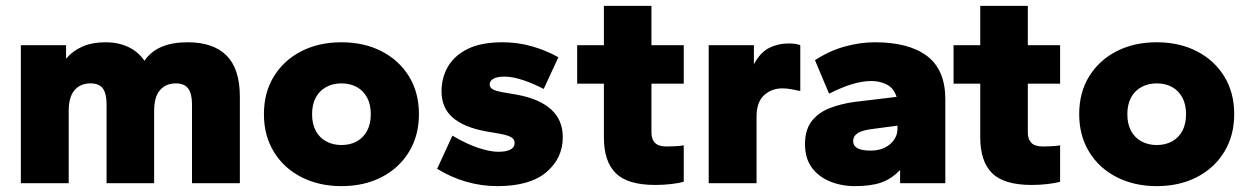

<svg xmlns="http://www.w3.org/2000/svg" viewBox="-20 -624 4255 654"><path d="M51 0V-470H205V-424Q228 -451 261 -465.5Q294 -480 340 -480Q383 -480 417 -464Q451 -448 472 -417Q494 -449 530.5 -464.5Q567 -480 619 -480Q707 -480 752 -434.5Q797 -389 797 -295V0H634V-269Q634 -305 621 -322.5Q608 -340 579 -340Q545 -340 525 -317Q505 -294 505 -246V0H343V-269Q343 -305 330.5 -322.5Q318 -340 288 -340Q254 -340 234 -317Q214 -294 214 -246V0Z M1143 10Q1067 10 1007 -20.5Q947 -51 913 -106.5Q879 -162 879 -235Q879 -309 913 -364Q947 -419 1006.5 -449.5Q1066 -480 1143 -480Q1220 -480 1279.5 -449.5Q1339 -419 1373 -364Q1407 -309 1407 -235Q1407 -162 1373 -106.5Q1339 -51 1279.5 -20.5Q1220 10 1143 10ZM1143 -130Q1173 -130 1195.5 -142.5Q1218 -155 1230.5 -178.5Q1243 -202 1243 -235Q1243 -268 1230.5 -291.5Q1218 -315 1195.5 -327.5Q1173 -340 1143 -340Q1114 -340 1091 -327.5Q1068 -315 1055.5 -291.5Q1043 -268 1043 -235Q1043 -202 1055.5 -178.5Q1068 -155 1091 -142.5Q1114 -130 1143 -130Z M1674 10Q1620 10 1568 -5Q1516 -20 1469 -49L1521 -162Q1570 -133 1610 -120Q1650 -107 1677 -107Q1704 -107 1718.5 -114.5Q1733 -122 1733 -137Q1733 -149 1722 -156Q1711 -163 1685 -168L1633 -177Q1559 -191 1521.5 -224Q1484 -257 1484 -313Q1484 -359 1505.5 -396.5Q1527 -434 1572.5 -457Q1618 -480 1692 -480Q1743 -480 1791 -466.5Q1839 -453 1882 -429L1832 -321Q1800 -338 1763.5 -350.5Q1727 -363 1698 -363Q1674 -363 1661 -356Q1648 -349 1648 -336Q1648 -327 1656.5 -321Q1665 -315 1691 -310L1743 -301Q1818 -287 1857.5 -251Q1897 -215 1897 -157Q1897 -85 1841 -37.5Q1785 10 1674 10Z M2212 6Q2118 6 2077.5 -34Q2037 -74 2037 -156V-339H1946V-470H2037V-604H2199V-470H2309V-339H2199V-172Q2199 -150 2211 -137.5Q2223 -125 2251 -125Q2263 -125 2281 -126Q2299 -127 2309 -129V-5Q2292 0 2265.5 3Q2239 6 2212 6Z M2394 0V-470H2548V-405Q2569 -445 2599.5 -460.5Q2630 -476 2666 -476Q2679 -476 2689 -474.5Q2699 -473 2706 -470V-314Q2691 -317 2675.5 -320Q2660 -323 2645 -323Q2608 -323 2582.5 -299.5Q2557 -276 2557 -227V0Z M2892 10Q2846 10 2807 -6Q2768 -22 2745 -53.5Q2722 -85 2722 -133Q2722 -182 2745 -211.5Q2768 -241 2807 -256Q2846 -271 2892 -277L3034 -294Q3025 -323 3001.5 -335.5Q2978 -348 2948 -348Q2919 -348 2884.5 -338Q2850 -328 2804 -305L2756 -419Q2805 -451 2857.5 -465.5Q2910 -480 2960 -480Q3076 -480 3138 -433Q3200 -386 3200 -286V0H3046V-45Q3016 -14 2981 -2Q2946 10 2892 10ZM2946 -111Q2973 -111 2993.5 -121Q3014 -131 3025.5 -148Q3037 -165 3037 -185V-196L2947 -184Q2916 -180 2901 -170Q2886 -160 2886 -144Q2886 -127 2901 -119Q2916 -111 2946 -111Z M3494 6Q3400 6 3359.5 -34Q3319 -74 3319 -156V-339H3228V-470H3319V-604H3481V-470H3591V-339H3481V-172Q3481 -150 3493 -137.5Q3505 -125 3533 -125Q3545 -125 3563 -126Q3581 -127 3591 -129V-5Q3574 0 3547.5 3Q3521 6 3494 6Z M3920 10Q3844 10 3784 -20.5Q3724 -51 3690 -106.5Q3656 -162 3656 -235Q3656 -309 3690 -364Q3724 -419 3783.5 -449.5Q3843 -480 3920 -480Q3997 -480 4056.5 -449.5Q4116 -419 4150 -364Q4184 -309 4184 -235Q4184 -162 4150 -106.5Q4116 -51 4056.5 -20.5Q3997 10 3920 10ZM3920 -130Q3950 -130 3972.5 -142.5Q3995 -155 4007.5 -178.5Q4020 -202 4020 -235Q4020 -268 4007.5 -291.5Q3995 -315 3972.5 -327.5Q3950 -340 3920 -340Q3891 -340 3868 -327.5Q3845 -315 3832.5 -291.5Q3820 -268 3820 -235Q3820 -202 3832.5 -178.5Q3845 -155 3868 -142.5Q3891 -130 3920 -130Z"/></svg>

Font: Gantari ExtraBold
Style: Regular
Weight: 800
Version: Version 1.000